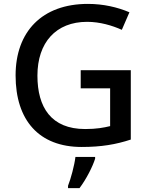

<svg xmlns="http://www.w3.org/2000/svg" viewBox="-20 -744 767 985"><path d="M394 -384V-291H545V-97C512 -89 475 -82 417 -82C242 -82 172 -194 172 -356C172 -526 267 -632 427 -632C493 -632 556 -613 605 -591L644 -681C583 -707 510 -724 431 -724C195 -724 60 -581 60 -357C60 -127 180 10 399 10C500 10 575 -3 651 -28V-384ZM468 70V61H367C362 104 343 174 329 209V221H388C423 175 456 109 468 70Z"/></svg>

Font: Noto Sans Medefaidrin Medium
Style: Regular
Weight: 500
Designer: Dalton Maag Ltd
Foundry: Dalton Maag Ltd
Version: Version 1.002